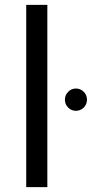

<svg xmlns="http://www.w3.org/2000/svg" viewBox="-20 -770 418 790"><path d="M87.9 0V-750H174.8V0ZM292 -314Q273.9 -314 260.5 -327.4Q247.1 -340.8 247.1 -359.9Q247.1 -378.9 260.5 -392.3Q273.9 -405.8 292 -405.8Q311 -405.8 324.5 -392.3Q337.9 -378.9 337.9 -359.9Q337.9 -340.8 324.5 -327.4Q311 -314 292 -314Z"/></svg>

Font: ø
Style: ø
Weight: 400
Designer: Samuel Oakes
Foundry: Samuel Oakes
Version: Version 1.000;PS 001.000;hotconv 1.0.88;makeotf.lib2.5.64775